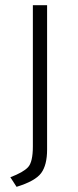

<svg xmlns="http://www.w3.org/2000/svg" viewBox="-20 -700 300 742"><path d="M107 -134V-680H162V-122Q162 -62 139 -31Q116 0 44 22L20 -15Q70 -34 88.5 -54Q107 -74 107 -134Z"/></svg>

Font: Palanquin ExtraLight
Style: Regular
Weight: 275
Designer: Pria Ravichandran
Version: Version 1.001